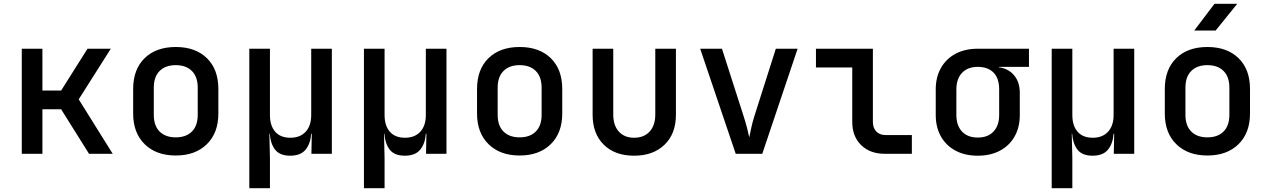

<svg xmlns="http://www.w3.org/2000/svg" viewBox="-20 -805 6640 1005"><path d="M94 0V-550H202V-331H300L438 -550H560L392 -285L570 0H446L300 -233H202V0Z M900 9Q798 9 737.5 -50Q677 -109 677 -211V-339Q677 -442 737 -500.5Q797 -559 900 -559Q1003 -559 1063 -500.5Q1123 -442 1123 -339V-211Q1123 -109 1062.5 -50Q1002 9 900 9ZM900 -86Q954 -86 984.5 -116.5Q1015 -147 1015 -204V-346Q1015 -403 984.5 -433.5Q954 -464 900 -464Q846 -464 815.5 -433.5Q785 -403 785 -346V-204Q785 -147 815.5 -116.5Q846 -86 900 -86Z M1285 180V-550H1393V-203Q1393 -147 1420.5 -115.5Q1448 -84 1500 -84Q1551 -84 1580 -115.5Q1609 -147 1609 -203V-550H1717V0H1610L1612 -105H1609Q1605 -52 1579 -21Q1553 10 1499 10Q1445 10 1420.5 -21Q1396 -52 1392 -105H1390L1393 23V180Z M1885 180V-550H1993V-203Q1993 -147 2020.5 -115.5Q2048 -84 2100 -84Q2151 -84 2180 -115.5Q2209 -147 2209 -203V-550H2317V0H2210L2212 -105H2209Q2205 -52 2179 -21Q2153 10 2099 10Q2045 10 2020.5 -21Q1996 -52 1992 -105H1990L1993 23V180Z M2700 9Q2598 9 2537.5 -50Q2477 -109 2477 -211V-339Q2477 -442 2537 -500.5Q2597 -559 2700 -559Q2803 -559 2863 -500.5Q2923 -442 2923 -339V-211Q2923 -109 2862.5 -50Q2802 9 2700 9ZM2700 -86Q2754 -86 2784.5 -116.5Q2815 -147 2815 -204V-346Q2815 -403 2784.5 -433.5Q2754 -464 2700 -464Q2646 -464 2615.5 -433.5Q2585 -403 2585 -346V-204Q2585 -147 2615.5 -116.5Q2646 -86 2700 -86Z M3299 10Q3199 10 3140.5 -47.5Q3082 -105 3082 -204V-550H3190V-205Q3190 -149 3219 -116.5Q3248 -84 3299 -84Q3351 -84 3380.5 -116.5Q3410 -149 3410 -205V-550H3518V-204Q3518 -105 3458.5 -47.5Q3399 10 3299 10Z M3831 0 3645 -550H3759L3872 -198Q3882 -167 3890 -136.5Q3898 -106 3902 -86Q3906 -106 3912.5 -136.5Q3919 -167 3929 -198L4041 -550H4155L3970 0Z M4611 0Q4534 0 4487.5 -45.5Q4441 -91 4441 -167V-452H4251V-550H4549V-167Q4549 -135 4567 -116.5Q4585 -98 4616 -98H4753V0Z M5098 10Q5031 10 4981.5 -16.5Q4932 -43 4905 -91Q4878 -139 4878 -203V-337Q4878 -401 4905 -449Q4932 -497 4981.5 -523.5Q5031 -550 5098 -550H5366V-455H5208V-453Q5259 -446 5288.5 -410.5Q5318 -375 5318 -319V-203Q5318 -139 5291 -91Q5264 -43 5214.5 -16.5Q5165 10 5098 10ZM5098 -85Q5151 -85 5180.5 -116.5Q5210 -148 5210 -203V-337Q5210 -395 5180.5 -425Q5151 -455 5098 -455Q5045 -455 5015.5 -423.5Q4986 -392 4986 -337V-203Q4986 -148 5015.5 -116.5Q5045 -85 5098 -85Z M5485 180V-550H5593V-203Q5593 -147 5620.5 -115.5Q5648 -84 5700 -84Q5751 -84 5780 -115.5Q5809 -147 5809 -203V-550H5917V0H5810L5812 -105H5809Q5805 -52 5779 -21Q5753 10 5699 10Q5645 10 5620.5 -21Q5596 -52 5592 -105H5590L5593 23V180Z M6300 9Q6198 9 6137.5 -50Q6077 -109 6077 -211V-339Q6077 -442 6137 -500.5Q6197 -559 6300 -559Q6403 -559 6463 -500.5Q6523 -442 6523 -339V-211Q6523 -109 6462.5 -50Q6402 9 6300 9ZM6300 -86Q6354 -86 6384.5 -116.5Q6415 -147 6415 -204V-346Q6415 -403 6384.5 -433.5Q6354 -464 6300 -464Q6246 -464 6215.5 -433.5Q6185 -403 6185 -346V-204Q6185 -147 6215.5 -116.5Q6246 -86 6300 -86ZM6231 -645 6337 -785H6456L6343 -645Z"/></svg>

Font: JetBrains Mono SemiBold
Style: Regular
Weight: 472
Monospace: yes
Designer: Philipp Nurullin, Konstantin Bulenkov
Foundry: JetBrains
Version: Version 2.305; ttfautohint (v1.8.4.7-5d5b)